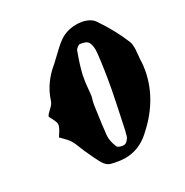

<svg xmlns="http://www.w3.org/2000/svg" viewBox="-176 -929 1026 1064"><g transform="rotate(-30 336.5 -396.5)"><path d="M61 -291Q66.4 -285.2 77.4 -274.4Q88.4 -263.7 96.7 -254.2Q105 -244.6 110.8 -234.9Q117.2 -225.1 122.6 -213.1Q127.9 -201.2 133.5 -186Q139.2 -170.9 143.1 -162.1Q175.8 -88.4 194.8 -56.2Q201.7 -43.5 213.6 -33.2Q225.6 -22.9 238.8 -20Q263.7 -13.2 293 -9.8Q312.5 -7.8 323.2 -7.8Q408.7 -7.8 477.1 -67.9Q623.5 -195.3 658.2 -360.8Q667 -405.8 667 -439Q667.5 -449.2 670.2 -474.9Q672.9 -500.5 672.9 -513.2Q672.9 -534.2 667 -550.8Q628.9 -645.5 563 -742.2Q548.8 -762.7 520.3 -773.9Q491.7 -785.2 457 -785.2Q411.6 -785.2 375 -768.1Q351.1 -756.3 329.1 -737.8Q307.1 -719.2 281.7 -694.3Q256.3 -669.4 242.2 -657.2Q156.2 -587.4 125 -492.2Q120.6 -476.6 109.4 -464.4Q98.1 -452.1 85.9 -441.2Q73.7 -430.2 68.8 -418.9Q91.3 -377.9 93.3 -365.7Q94.2 -361.8 94.2 -357.9Q94.2 -349.6 89.8 -339.4Q85.4 -329.1 80.8 -321.5Q76.2 -314 61 -291ZM332 -399.9Q333.5 -411.1 335.4 -431.6Q337.4 -452.1 338.6 -464.6Q339.8 -477.1 342.5 -494.4Q345.2 -511.7 348.1 -525.9Q360.4 -579.6 389.2 -657.2Q391.1 -664.6 402.6 -673.3Q414.1 -682.1 419.9 -681.2Q460 -676.8 470.2 -658.2Q480 -639.2 480 -609.9Q480 -595.7 479 -589.8Q468.3 -491.2 446.8 -375Q444.3 -361.8 426.8 -275.9Q421.4 -250.5 411.4 -203.4Q401.4 -156.2 397.9 -139.2L394 -126Q390.1 -107.4 386.2 -100.1Q368.2 -74.2 355 -74.2Q342.8 -73.2 329.6 -77.6Q316.4 -82 312 -88.9Q294.4 -129.9 295.9 -165Q299.3 -208 319.8 -351.1Q321.8 -363.3 332 -399.9Z"/></g></svg>

Font: Sonetni venez Italic
Style: Regular
Weight: 400
Italic angle: -14°
Designer: Alja Herlah
Foundry: Type Salon
Version: Version 1.000;hotconv 1.0.109;makeotfexe 2.5.65596